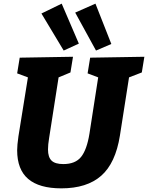

<svg xmlns="http://www.w3.org/2000/svg" viewBox="-20 -1018 811 1052"><path d="M771 -707 757 -621 687 -594 637 -275Q613 -124 534.5 -55Q456 14 316 14Q195 14 134.5 -37.5Q74 -89 74 -195Q74 -222 81 -271L133 -594L74 -616L88 -702L380 -707L366 -621L301 -594L249 -261Q243 -225 243 -199Q243 -157 262.5 -138Q282 -119 327 -119Q393 -119 424.5 -158.5Q456 -198 470 -285L518 -594L460 -616L474 -702ZM412 -779 329 -741 207 -944 318 -998ZM590 -777 506 -741 392 -949 503 -998Z"/></svg>

Font: Bitter Pro ExtraBold
Style: Italic
Weight: 800
Italic angle: -9°
Designer: Sol Matas, and Bitter project Authors
Foundry: Sol Matas
Version: Version 1.010